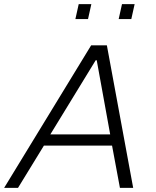

<svg xmlns="http://www.w3.org/2000/svg" viewBox="-41 -907 753 927"><path d="M339 -887 323 -815H384L400 -887ZM548 -887 532 -815H593L609 -887ZM399 -688 -21 0H46L171 -204H500L538 0H602L475 -688ZM491 -258H202L421 -616H426Z"/></svg>

Font: Saira UNSAM Light Italic
Style: Regular
Weight: 300
Italic angle: -12°
Designer: Hector Gatti with collaboration of the Omnibus-Type team
Foundry: Omnibus-Type
Version: Version 0.072;PS 000.072;hotconv 1.0.88;makeotf.lib2.5.64775